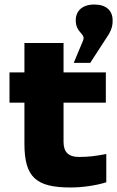

<svg xmlns="http://www.w3.org/2000/svg" viewBox="-20 -820 518 849"><path d="M328 -126C283 -126 261 -148 261 -192V-366H448V-500H261V-630H88V-500H22V-366H88V-184C88 -35 141 9 292 9C345 9 406 0 450 -14V-139C403 -130 372 -126 328 -126ZM306 -542H379L462 -670C476 -695 478 -711 478 -728V-730C478 -773 450 -800 397 -800C344 -800 315 -772 315 -730C315 -673 361 -672 347 -640Z"/></svg>

Font: LT Wave Black
Style: Regular
Weight: 900
Designer: Daniel Lyons
Version: Version 2.5 (Glyphs App)